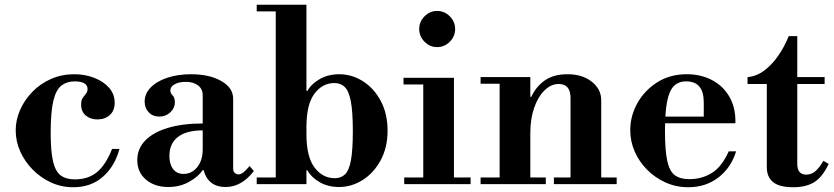

<svg xmlns="http://www.w3.org/2000/svg" viewBox="-20 -774 3505 807"><path d="M288 13Q238 13 194.5 -7Q151 -27 117.5 -61Q84 -95 65 -137.5Q46 -180 46 -226Q46 -270 64.5 -312Q83 -354 116 -388Q149 -422 194 -442Q239 -462 292 -462Q338 -462 377 -446.5Q416 -431 439 -404.5Q462 -378 462 -342Q462 -309 441.5 -290.5Q421 -272 389 -272Q360 -272 340.5 -288.5Q321 -305 321 -334Q321 -353 328 -363Q335 -373 341.5 -380.5Q348 -388 348 -400Q348 -416 334 -424Q320 -432 294 -432Q262 -432 239 -415Q216 -398 204.5 -351.5Q193 -305 193 -215Q193 -138 203 -95.5Q213 -53 235.5 -36.5Q258 -20 295 -20Q350 -20 387 -50Q424 -80 451 -148H482Q463 -76 413 -31.5Q363 13 288 13Z M687 12Q630 12 593.5 -19Q557 -50 557 -101Q557 -149 590.5 -183.5Q624 -218 686 -236.5Q748 -255 832 -255V-374Q832 -400 812.5 -415Q793 -430 761 -430Q733 -430 714.5 -420Q696 -410 696 -394Q696 -382 705.5 -373Q715 -364 715 -344Q715 -320 696 -302Q677 -284 650 -284Q622 -284 605 -302Q588 -320 588 -347Q588 -380 613 -406Q638 -432 682.5 -447Q727 -462 783 -462Q860 -462 910 -433.5Q960 -405 960 -359V-64Q960 -54 966.5 -47.5Q973 -41 983 -41Q991 -41 1001.5 -48.5Q1012 -56 1029 -76L1047 -55Q995 12 929 12Q890 12 867 -7Q844 -26 836 -59H832Q813 -31 774.5 -9.5Q736 12 687 12ZM752 -43Q786 -43 809 -71.5Q832 -100 832 -146V-226Q764 -226 728 -198.5Q692 -171 692 -118Q692 -84 707.5 -63.5Q723 -43 752 -43Z M1405 12Q1359 12 1324 -8Q1289 -28 1272 -58H1248L1268 -210Q1268 -115 1302 -70Q1336 -25 1387 -25Q1413 -25 1430 -41Q1447 -57 1455 -100Q1463 -143 1463 -223Q1463 -305 1454.5 -348.5Q1446 -392 1429 -408.5Q1412 -425 1386 -425Q1335 -425 1301.5 -380Q1268 -335 1268 -240L1248 -392H1272Q1289 -422 1324.5 -442Q1360 -462 1406 -462Q1459 -462 1505.5 -432.5Q1552 -403 1580.5 -349.5Q1609 -296 1609 -225Q1609 -154 1580 -100.5Q1551 -47 1504.5 -17.5Q1458 12 1405 12ZM1059 0V-28H1268V0ZM1139 -15V-738H1268V-15ZM1059 -726V-754H1268V-726Z M1759 -15V-431H1888V-15ZM1679 0V-28H1958V0ZM1676 -419V-447H1888V-419ZM1817 -576Q1787 -576 1764.5 -598.5Q1742 -621 1742 -652Q1742 -683 1764.5 -705.5Q1787 -728 1817 -728Q1848 -728 1870.5 -705.5Q1893 -683 1893 -652Q1893 -621 1870.5 -598.5Q1848 -576 1817 -576Z M2378 -15V-363Q2378 -421 2328 -421Q2296 -421 2268.5 -394Q2241 -367 2225 -320.5Q2209 -274 2209 -215L2189 -367H2213Q2233 -410 2270 -436Q2307 -462 2365 -462Q2428 -462 2467.5 -430.5Q2507 -399 2507 -353V-15ZM2000 0V-28H2274V0ZM2080 -15V-434H2209V-15ZM2308 0V-28H2572V0ZM2000 -422V-450H2209V-422Z M2873 13Q2822 13 2777.5 -7Q2733 -27 2699.5 -61Q2666 -95 2647.5 -137.5Q2629 -180 2629 -227Q2629 -286 2658.5 -339.5Q2688 -393 2741.5 -427.5Q2795 -462 2867 -462Q2925 -462 2971.5 -438Q3018 -414 3044.5 -369.5Q3071 -325 3071 -265V-256H2731V-284H2938V-344Q2938 -432 2864 -432Q2832 -432 2812.5 -412.5Q2793 -393 2784 -347.5Q2775 -302 2775 -223Q2775 -142 2784.5 -98Q2794 -54 2816.5 -37.5Q2839 -21 2877 -21Q2930 -21 2972 -47Q3014 -73 3043 -138H3074Q3053 -69 2999.5 -28Q2946 13 2873 13Z M3314 13Q3256 13 3229.5 -8.5Q3203 -30 3203 -71V-421H3122V-450Q3159 -453 3191.5 -477Q3224 -501 3250.5 -539Q3277 -577 3295 -622H3331V-450H3446V-421H3331V-85Q3331 -40 3369 -40Q3389 -40 3405.5 -53Q3422 -66 3441 -98L3463 -85Q3437 -30 3402.5 -8.5Q3368 13 3314 13Z"/></svg>

Font: Libre Bodoni SemiBold
Style: Regular
Weight: 600
Designer: Pablo Impallari, Rodrigo Fuenzalida
Foundry: Impallari Type
Version: Version 2.005;gftools[0.9.23]